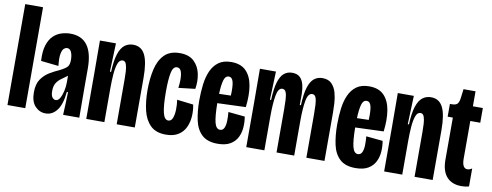

<svg xmlns="http://www.w3.org/2000/svg" viewBox="-59 -971 3267 1274"><g transform="rotate(10 1574.5 -334.5)"><path d="M25 0V-680H145V0Z M283 11Q242 11 212.5 -20Q183 -51 183 -114Q183 -170 206 -203Q229 -236 262 -255.5Q295 -275 325 -288Q365 -308 376.5 -322.5Q388 -337 388 -367Q388 -400 378.5 -420.5Q369 -441 350 -441Q339 -441 328.5 -432Q318 -423 312.5 -396Q307 -369 313 -314L194 -327Q190 -392 203.5 -433.5Q217 -475 241.5 -498Q266 -521 296 -530Q326 -539 355 -539Q508 -539 508 -331V-212Q508 -159 508.5 -106Q509 -53 509 0H400Q402 -39 403.5 -77.5Q405 -116 406 -154H398Q390 -70 359.5 -29.5Q329 11 283 11ZM334 -88Q351 -88 362.5 -108.5Q374 -129 380.5 -158Q387 -187 387 -214V-261Q368 -246 348.5 -233Q329 -220 315 -199.5Q301 -179 301 -144Q301 -112 311.5 -100Q322 -88 334 -88Z M556 0V-302L555 -528H663L656 -336H664Q667 -412 681.5 -456.5Q696 -501 720.5 -520Q745 -539 778 -539Q833 -539 858 -489.5Q883 -440 883 -335V0H761V-300Q761 -328 759.5 -356.5Q758 -385 751 -404.5Q744 -424 727 -424Q706 -424 695.5 -396Q685 -368 681.5 -323Q678 -278 678 -229V0Z M1093 11Q1026 11 989 -25.5Q952 -62 937.5 -123Q923 -184 923 -258Q923 -336 937.5 -399.5Q952 -463 989 -500.5Q1026 -538 1093 -538Q1154 -538 1188 -506Q1222 -474 1232.5 -424.5Q1243 -375 1234 -322L1122 -309Q1130 -367 1123 -404.5Q1116 -442 1090 -442Q1063 -442 1054 -396.5Q1045 -351 1045 -272Q1045 -176 1056 -130Q1067 -84 1093 -84Q1113 -84 1122 -106.5Q1131 -129 1132 -163Q1133 -197 1128 -230L1238 -217Q1246 -179 1243.5 -139Q1241 -99 1225.5 -65Q1210 -31 1177.5 -10Q1145 11 1093 11Z M1442 11Q1373 11 1336 -23.5Q1299 -58 1286 -118Q1273 -178 1273 -252Q1273 -309 1279.5 -360.5Q1286 -412 1304 -452Q1322 -492 1354.5 -515.5Q1387 -539 1439 -539Q1504 -539 1539 -503Q1574 -467 1584.5 -404.5Q1595 -342 1585 -261L1394 -254Q1395 -164 1405.5 -123.5Q1416 -83 1442 -83Q1461 -83 1469.5 -101Q1478 -119 1479 -147.5Q1480 -176 1477 -209L1589 -198Q1595 -163 1592.5 -126Q1590 -89 1574.5 -58Q1559 -27 1527 -8Q1495 11 1442 11ZM1439 -441Q1415 -441 1406 -407.5Q1397 -374 1395 -317L1474 -319Q1477 -380 1469.5 -410.5Q1462 -441 1439 -441Z M1634 0V-292L1633 -528H1741L1734 -337H1742Q1745 -414 1758.5 -458Q1772 -502 1795 -520.5Q1818 -539 1849 -539Q1883 -539 1901.5 -521.5Q1920 -504 1927.5 -474.5Q1935 -445 1935.5 -409Q1936 -373 1935 -337H1943Q1946 -414 1960 -458Q1974 -502 1997.5 -520.5Q2021 -539 2053 -539Q2094 -539 2116 -516Q2138 -493 2147.5 -458.5Q2157 -424 2159 -388Q2161 -352 2161 -326V0H2039V-292Q2039 -326 2037.5 -356Q2036 -386 2029 -404.5Q2022 -423 2005 -423Q1976 -423 1966.5 -370Q1957 -317 1957 -231V0H1838V-289Q1838 -324 1836.5 -354.5Q1835 -385 1828 -404Q1821 -423 1803 -423Q1775 -423 1765.5 -368.5Q1756 -314 1756 -226V0Z M2371 11Q2302 11 2265 -23.5Q2228 -58 2215 -118Q2202 -178 2202 -252Q2202 -309 2208.5 -360.5Q2215 -412 2233 -452Q2251 -492 2283.5 -515.5Q2316 -539 2368 -539Q2433 -539 2468 -503Q2503 -467 2513.5 -404.5Q2524 -342 2514 -261L2323 -254Q2324 -164 2334.5 -123.5Q2345 -83 2371 -83Q2390 -83 2398.5 -101Q2407 -119 2408 -147.5Q2409 -176 2406 -209L2518 -198Q2524 -163 2521.5 -126Q2519 -89 2503.5 -58Q2488 -27 2456 -8Q2424 11 2371 11ZM2368 -441Q2344 -441 2335 -407.5Q2326 -374 2324 -317L2403 -319Q2406 -380 2398.5 -410.5Q2391 -441 2368 -441Z M2563 0V-302L2562 -528H2670L2663 -336H2671Q2674 -412 2688.5 -456.5Q2703 -501 2727.5 -520Q2752 -539 2785 -539Q2840 -539 2865 -489.5Q2890 -440 2890 -335V0H2768V-300Q2768 -328 2766.5 -356.5Q2765 -385 2758 -404.5Q2751 -424 2734 -424Q2713 -424 2702.5 -396Q2692 -368 2688.5 -323Q2685 -278 2685 -229V0Z M3084 7Q3020 7 2985 -32Q2950 -71 2950 -147V-431H2915V-517H2928Q2957 -517 2967 -530.5Q2977 -544 2980 -573L2987 -629H3068V-528H3135V-429H3068V-176Q3068 -110 3104 -110Q3119 -110 3135 -121V0Q3122 4 3109.5 5.5Q3097 7 3084 7Z"/></g></svg>

Font: Bricolage Grotesque 48pt Condensed SemiBold
Style: Regular
Weight: 600
Width: 3
Designer: Mathieu Triay
Foundry: Atelier Triay
Version: Version 1.000; ttfautohint (v1.8.4.7-5d5b);gftools[0.9.32]